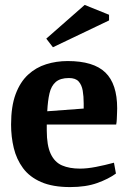

<svg xmlns="http://www.w3.org/2000/svg" viewBox="-20 -750 521 780"><path d="M265 10Q194 10 147 -10.5Q100 -31 73.5 -67Q47 -103 36 -148.5Q25 -194 25 -244Q25 -318 43.5 -367.5Q62 -417 94 -446.5Q126 -476 167.5 -489Q209 -502 255 -502Q360 -502 408 -455.5Q456 -409 456 -310Q456 -304 455.5 -291.5Q455 -279 454.5 -266Q454 -253 452 -244H170V-220Q170 -159 186 -125Q202 -91 232 -78Q262 -65 305 -65Q334 -65 370 -72Q406 -79 443 -89L451 -45Q421 -23 375 -6.5Q329 10 265 10ZM172 -298 320 -309V-330Q320 -359 316 -382Q312 -405 299.5 -419Q287 -433 260 -433Q225 -433 206.5 -417Q188 -401 181 -370.5Q174 -340 172 -298ZM195 -558 168 -593 324 -730 423 -690V-667Z"/></svg>

Font: Manuale
Style: Bold
Weight: 700
Version: Version 1.002